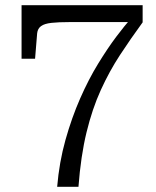

<svg xmlns="http://www.w3.org/2000/svg" viewBox="-20 -658 600 739"><path d="M248 -573H494L484 -586Q460 -560 427 -516Q394 -472 357.5 -412.5Q321 -353 288.5 -279Q256 -205 232 -119.5Q208 -34 200 61H282Q291 -58 313 -148.5Q335 -239 368 -311.5Q401 -384 442 -446.5Q483 -509 529 -572V-638H63V-432H115L123 -530Q125 -548 138 -557.5Q151 -567 178 -570Q205 -573 248 -573Z"/></svg>

Font: Roboto Serif 20pt Light
Style: Regular
Weight: 300
Version: Version 1.008